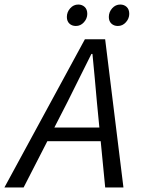

<svg xmlns="http://www.w3.org/2000/svg" viewBox="-43 -830 663 850"><path d="M-23.5 0 332.9 -656.3H422.5L503.5 0H422.7L386.1 -376.9Q381.3 -429.6 376.5 -484Q371.8 -538.5 366.3 -591.3H361.7Q334.2 -537.1 308.9 -485.5Q283.7 -434 256.1 -379.4L61.5 0ZM136.8 -204.9 152.1 -265.5H440.2L429.3 -204.9ZM293 -715Q275.4 -715 264.2 -725.6Q253 -736.3 253 -754.9Q253 -776.7 267.8 -793.3Q282.5 -809.9 303.4 -809.9Q320.5 -809.9 331.9 -799.2Q343.4 -788.5 343.4 -768.6Q343.4 -748.1 328.6 -731.5Q313.8 -715 293 -715ZM478.8 -715Q461.3 -715 450.1 -725.6Q438.8 -736.3 438.8 -754.9Q438.8 -776.7 453.6 -793.3Q468.4 -809.9 489.2 -809.9Q506.4 -809.9 517.8 -799.2Q529.2 -788.5 529.2 -768.6Q529.2 -748.1 514.4 -731.5Q499.7 -715 478.8 -715Z"/></svg>

Font: SourceCodeVF
Style: Italic
Weight: 200
Italic angle: -11°
Monospace: yes
Designer: Paul D. Hunt, Teo Tuominen
Foundry: Adobe
Version: Version 1.026;hotconv 1.1.0;makeotfexe 2.6.0